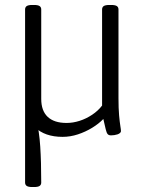

<svg xmlns="http://www.w3.org/2000/svg" viewBox="-20 -545 597 773"><path d="M110 208Q94 208 87.5 203.5Q81 199 81 190V-227L128 -64Q132 -40 136 -13Q140 14 142 45Q144 76 145 111.5Q146 147 146 190Q146 199 139.5 203.5Q133 208 117 208ZM232 6Q160 6 120.5 -33Q81 -72 81 -142V-507Q81 -516 87.5 -520.5Q94 -525 110 -525H117Q133 -525 139.5 -520.5Q146 -516 146 -507V-147Q146 -99 172 -74.5Q198 -50 248 -50Q274 -50 300.5 -58.5Q327 -67 351 -83Q375 -99 391 -120V-507Q391 -516 397.5 -520.5Q404 -525 421 -525H427Q444 -525 450.5 -520.5Q457 -516 457 -507V-150Q457 -108 459.5 -80.5Q462 -53 464.5 -38Q467 -23 467 -17Q467 -13 463 -9.5Q459 -6 453 -4Q447 -2 440 -1Q433 0 427 0Q418 0 413.5 -5Q409 -10 405.5 -25Q402 -40 396 -66Q378 -47 351 -30.5Q324 -14 293.5 -4Q263 6 232 6Z"/></svg>

Font: Asap Light
Style: Regular
Weight: 300
Designer: Pablo Cosgaya
Foundry: Omnibus-Type
Version: Version 3.001